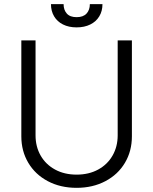

<svg xmlns="http://www.w3.org/2000/svg" viewBox="-20 -904 747 936"><path d="M623 -707V-239.3Q623 -167.5 589.1 -110.4Q555.2 -53.2 493.7 -20.8Q432.1 11.7 353.5 11.7Q274.4 11.7 213.1 -20.8Q151.9 -53.2 117.9 -110.4Q84 -167.5 84 -239.3V-707H153.3V-244.1Q153.3 -189 178.2 -145.5Q203.1 -102.1 248.5 -77.4Q293.9 -52.7 353.5 -52.7Q413.1 -52.7 458.5 -77.4Q503.9 -102.1 528.8 -145.8Q553.7 -189.5 553.7 -244.1V-707ZM353.5 -770.5Q315.4 -770.5 287.1 -784.7Q258.8 -798.8 243.7 -824.5Q228.5 -850.1 228.5 -883.8H290Q290 -855.5 305.7 -837.9Q321.3 -820.3 353.5 -820.3Q385.7 -820.3 401.9 -837.9Q418 -855.5 418 -883.8H479.5Q479.5 -850.1 464.1 -824.5Q448.7 -798.8 420.2 -784.7Q391.6 -770.5 353.5 -770.5Z"/></svg>

Font: Pretendard Light
Style: Regular
Weight: 300
Designer: Base glyphs from Inter by Rasmus Andersson; Hangeul glyphs from Noto Sans CJK(Source Han Sans) by Jang Soo-young and Kan
Foundry: Kil Hyung-jin
Version: Version 1.309